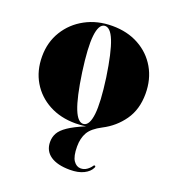

<svg xmlns="http://www.w3.org/2000/svg" viewBox="-125 -553 774 862"><g transform="rotate(20 262.0 -122.0)"><path d="M266 -458Q337.5 -458 392.2 -428Q447 -398 478 -344.8Q509 -291.5 509 -222Q509 -147.5 472.5 -95.5Q436 -43.5 378.5 -14Q333 9.5 317 37.2Q301 65 301 104.5Q301 151.5 315 171.8Q329 192 349 192Q365 192 378 183Q391 174 398.5 162.5Q402 156.5 407 159Q410.5 161.5 407 168.5Q397.5 188.5 371.5 201.5Q345.5 214.5 306 214.5Q245.5 214.5 212.8 191.8Q180 169 180 126.5Q180 103.5 190.5 84.5Q201 65.5 228.5 46.8Q256 28 308 6Q292 8.5 279.8 9.2Q267.5 10 258 10Q186.5 10 131.8 -19.5Q77 -49 46 -101.2Q15 -153.5 15 -222Q15 -290 47.8 -343.2Q80.5 -396.5 137.2 -427.2Q194 -458 266 -458ZM294.5 0Q321 -4 327.5 -60Q334 -116 318 -231Q301 -346 280 -398.2Q259 -450.5 231 -446.5Q205 -442 198.8 -386.5Q192.5 -331 208.5 -216Q225 -101 246 -48.5Q267 4 294.5 0Z"/></g></svg>

Font: Fraunces 144pt Black
Style: Regular
Weight: 900
Version: Version 1.000;[0bf87f6ff]